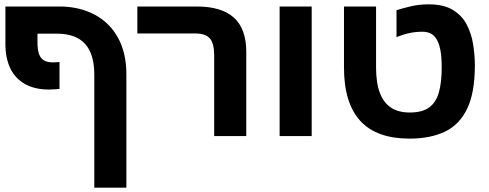

<svg xmlns="http://www.w3.org/2000/svg" viewBox="-20 -632 2271 892"><path d="M418.1 240V-284.2Q418.1 -381.3 375 -428.4Q331.8 -475.6 244.6 -475.6H5.1V-601.8H254.6Q326.5 -601.8 384.5 -579.8Q442.4 -557.9 483.3 -516.9Q524.2 -475.9 545.7 -418Q567.1 -360.1 567.1 -287.2V240ZM207.6 -216Q142.7 -216 97.3 -240.9Q51.9 -265.9 28.5 -313.3Q5.1 -360.8 5.1 -428.6V-601.8H154.1V-436.6Q154.1 -399.6 162.1 -379Q170.2 -358.4 186.3 -350.3Q202.4 -342.2 224.5 -342.2Q232.5 -342.2 241 -342.7Q249.5 -343.2 256.5 -344.2V-219Q245.5 -218 232 -217Q218.5 -216 207.6 -216Z M975.1 0V-374.2Q975.1 -430.4 954.9 -453.5Q934.7 -476.5 887.6 -476.5H618.1V-601.8H893.6Q1009.4 -601.8 1066.7 -550Q1124.1 -498.1 1124.1 -391.2V0Z M1279.1 0V-601.8H1428.1V0Z M1882.5 12Q1806.7 12 1749.4 -8.4Q1692 -28.9 1654 -70.3Q1616.1 -111.7 1597.1 -173.7Q1578.1 -235.6 1578.1 -318.6V-601.8H1727.1V-318.6Q1727.1 -247.6 1744.6 -201Q1762.2 -154.4 1796.8 -131.9Q1831.3 -109.3 1883.5 -109.3Q1941.6 -109.3 1973.7 -132.8Q2005.9 -156.4 2019 -203Q2032.1 -249.6 2032.1 -318.6Q2032.1 -366.5 2026.2 -398.1Q2020.2 -429.7 2008.8 -448.9Q1997.3 -468.2 1980.8 -476.4Q1964.2 -484.6 1943 -484.6Q1910.1 -484.6 1880.6 -478Q1851 -471.5 1822.1 -459.4V-584.8Q1848 -592.8 1886.9 -602.3Q1925.8 -611.8 1971.7 -611.8Q2041.5 -611.8 2083.9 -585.9Q2126.3 -559.9 2148.3 -517.9Q2170.2 -475.9 2178.1 -425.8Q2186.1 -375.7 2186.1 -327.5Q2186.1 -200.9 2150.1 -126.5Q2114.2 -52.1 2046.3 -20Q1978.3 12 1882.5 12Z"/></svg>

Font: Noto Sans Hebrew
Style: Regular
Weight: 400
Designer: Monotype Design Team
Foundry: Monotype Imaging Inc.
Version: Version 2.003;January 10, 2023;FontCreator 14.0.0.2877 64-bi